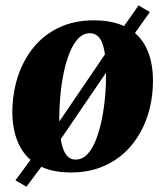

<svg xmlns="http://www.w3.org/2000/svg" viewBox="-20 -622 610 708"><path d="M77.5 66.5 37 43 102 -45.5 163.5 -122 394.5 -462 432 -518 491 -602 532.5 -577.5 473 -493.5 413 -415.5 181 -75 142.5 -20.5ZM326 -547Q398.5 -547 446.8 -521.2Q495 -495.5 519.2 -446.2Q543.5 -397 544 -327.5Q544.5 -258 524.5 -196Q504.5 -134 465.5 -86.8Q426.5 -39.5 370 -12.8Q313.5 14 241 14Q170 14 122.2 -12.2Q74.5 -38.5 50.5 -87.8Q26.5 -137 25.5 -205Q25.5 -276.5 45.5 -338.5Q65.5 -400.5 104 -447.5Q142.5 -494.5 198.5 -520.8Q254.5 -547 326 -547ZM311.5 -499.5Q286.5 -499.5 267.8 -479.2Q249 -459 235.8 -425.2Q222.5 -391.5 214.2 -350.2Q206 -309 202.2 -266.2Q198.5 -223.5 198.5 -186.5Q199 -134.5 205.5 -100.5Q212 -66.5 225 -50Q238 -33.5 258.5 -33.5Q284 -33.5 302.8 -53.8Q321.5 -74 334.5 -108Q347.5 -142 355.8 -183.5Q364 -225 367.8 -268Q371.5 -311 371 -348.5Q371 -403 364.5 -436.2Q358 -469.5 345 -484.5Q332 -499.5 311.5 -499.5Z"/></svg>

Font: Merriweather 72pt Black
Style: Italic
Weight: 900
Italic angle: -7.8°
Version: Version 2.101